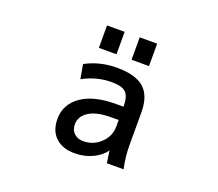

<svg xmlns="http://www.w3.org/2000/svg" viewBox="-124 -915 1248 1100"><g transform="rotate(20 500.0 -365.0)"><path d="M267.6 -141.6Q267.6 -229.5 342.3 -282.7Q417 -335.9 553.7 -335.9H599.6V-336.9Q599.6 -398.4 575.7 -421.9Q551.8 -445.3 489.3 -445.3Q396.5 -445.3 313.5 -399.4L297.9 -486.3Q383.8 -533.2 489.3 -533.2Q603.5 -533.2 655.3 -486.8Q707 -440.4 707 -339.8V-141.6Q707 -70.3 722.7 1H621.1Q613.3 -43 610.4 -73.2Q584 -36.1 537.1 -13.7Q487.3 10.7 425.8 10.7Q352.5 10.7 310.1 -29.3Q267.6 -69.3 267.6 -141.6ZM599.6 -254.9H553.7Q465.8 -254.9 418.9 -225.1Q372.1 -195.3 372.1 -146.5Q372.1 -111.3 394 -91.3Q416 -71.3 449.2 -71.3Q510.7 -71.3 555.2 -113.8Q599.6 -156.2 599.6 -215.8ZM351.6 -604.5V-741.2H459V-604.5ZM550.8 -604.5V-741.2H657.2V-604.5Z"/></g></svg>

Font: GenEi Gothic M SemiBold
Style: Regular
Weight: 500
Designer: o_tamon (Modified); [Source Han Sans]
Ryoko NISHIZUKA  (kana & ideographs); Paul D. Hunt (Latin, Greek & Cyrillic); Wenl
Version: Version 1.1a;Original Version 1.004